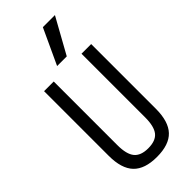

<svg xmlns="http://www.w3.org/2000/svg" viewBox="-312 -1057 1124 1124"><g transform="rotate(-45 250.0 -495.0)"><path d="M250 10Q150 10 102.5 -39.5Q55 -89 55 -195V-730H135V-203Q135 -128 162 -95Q189 -62 250 -62Q312 -62 338.5 -95Q365 -128 365 -203V-730H445V-195Q445 -89 398 -39.5Q351 10 250 10ZM293 -780H213L315 -1000H415Z"/></g></svg>

Font: M PLUS Code Latin
Style: Regular
Weight: 400
Designer: Coji Morishita
Foundry: UNDERFOREST DESIGN
Version: Version 1.002; ttfautohint (v1.8.3)